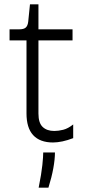

<svg xmlns="http://www.w3.org/2000/svg" viewBox="-20 -647 390 884"><path d="M224 9Q194 9 171 0.5Q148 -8 132.5 -25Q117 -42 109.5 -67Q102 -92 102 -125V-461H24V-512H69Q90 -512 99 -520.5Q108 -529 110 -548L118 -627H157V-512H314V-461H157V-124Q157 -81 176.5 -62.5Q196 -44 230 -44Q249 -44 271 -49.5Q293 -55 317 -74V-11Q291 -1 267.5 4Q244 9 224 9ZM158 217Q171 152 175 113Q179 74 179 55H233Q233 86 225.5 127.5Q218 169 203 217Z"/></svg>

Font: Bricolage Grotesque ExtraLight
Style: Regular
Weight: 250
Designer: Mathieu Triay
Foundry: Atelier Triay
Version: Version 1.000;gftools[0.9.30]